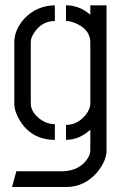

<svg xmlns="http://www.w3.org/2000/svg" viewBox="-20 -541 469 740"><path d="M26.4 179.7 43 119.1H223.6Q287.1 116.2 317.4 70.3Q328.1 53.7 328.1 38.1V-41Q285.2 -2 234.4 -2V-59.6Q278.3 -59.6 309.6 -97.7Q328.1 -120.1 328.1 -142.6V-377.9Q328.1 -423.8 278.3 -448.2Q254.9 -460 234.4 -460V-520.5Q283.2 -520.5 323.2 -488.3Q326.2 -485.4 328.1 -483.4V-520.5H390.6V38.1Q390.6 79.1 354.5 123Q306.6 178.7 237.3 179.7ZM35.2 -141.6V-381.8Q36.1 -426.8 74.2 -469.7Q122.1 -519.5 191.4 -520.5V-460Q140.6 -460 111.3 -414.1Q98.6 -395.5 98.6 -378.9V-142.6Q98.6 -110.4 131.8 -84Q159.2 -62.5 191.4 -62.5V-2Q102.5 -2 56.6 -76.2Q35.2 -111.3 35.2 -141.6Z"/></svg>

Font: Post No Bills Jaffna Medium
Style: Regular
Weight: 500
Designer: Kosala Senevirathne, Siva Puranthara, Lasantha Premarathna, Tharique Azeez
Foundry: Mooniak
Version: Version 1.220 ; ttfautohint (v1.6)